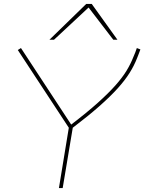

<svg xmlns="http://www.w3.org/2000/svg" viewBox="-20 -951 730 971"><path d="M278 0 328 -305 70 -698 86 -708 340 -321Q421 -383 475 -431.5Q529 -480 564 -519.5Q599 -559 620 -593.5Q641 -628 655 -664Q660 -675 664 -685.5Q668 -696 672 -708L690 -701Q686 -690 682 -679.5Q678 -669 674 -659Q659 -620 635.5 -582.5Q612 -545 575 -504Q538 -463 482.5 -414Q427 -365 348 -305L297 0ZM230 -750 416 -931H444L574 -750H553L428 -913L253 -750Z"/></svg>

Font: Georama Extended Thin
Style: Italic
Weight: 100
Width: 7
Italic angle: -9°
Designer: Jean-Baptiste Levee
Foundry: Production Type
Version: Version 1.000